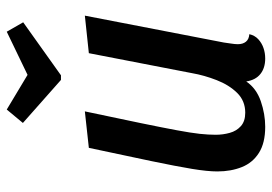

<svg xmlns="http://www.w3.org/2000/svg" viewBox="-140 -657 817 577"><g transform="rotate(-90 268.5 -368.5)"><path d="M176 20Q127.3 20 97.7 1.2Q68 -17.5 54.9 -50.2Q41.8 -83 41.8 -123.8Q41.8 -153.3 49.5 -200.1Q57.2 -246.8 72.8 -321.8Q88.3 -396.8 112.7 -510L222.3 -522Q200.7 -420.3 187 -353.8Q173.3 -287.3 165.5 -245.2Q157.7 -203.2 154.8 -176.8Q152 -150.3 152 -128.8Q152 -107 157.7 -86.6Q163.3 -66.2 178 -53.1Q192.7 -40 218.2 -40Q254 -40 277.9 -64.4Q301.8 -88.8 316.2 -125.9Q330.7 -163 337.2 -200.2L397.2 -510L510 -522L429.2 -104.2Q428.2 -95.3 426.2 -83.3Q424.2 -71.3 424.2 -62.2Q424.2 -47.2 431.6 -38Q439 -28.8 454.3 -27.7Q450.5 -11.3 439.1 -0.8Q427.7 9.7 412.8 14.8Q398 20 381 20Q352.8 20 334.7 5.6Q316.5 -8.8 312.2 -37Q291.7 -6.7 253 6.7Q214.3 20 176 20ZM316.8 -593.8 187.5 -708.2 227.8 -756.7 332 -694.2 461.7 -756.7 490 -707.3 330.7 -593.8Z"/></g></svg>

Font: Sansita Swashed Light
Style: Regular
Weight: 300
Designer: Pablo Cosgaya
Foundry: Omnibus-Type
Version: Version 1.003